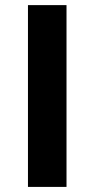

<svg xmlns="http://www.w3.org/2000/svg" viewBox="-20 -734 371 754"><path d="M89.8 0V-713.9H241.2V0Z"/></svg>

Font: Sahel FD
Style: Bold-FD
Weight: 700
Foundry: Saber Rastikerdar (saber.rastikerdar@gmail.com)
Version: Version 3.3.0